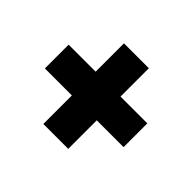

<svg xmlns="http://www.w3.org/2000/svg" viewBox="-104 -684 709 709"><g transform="rotate(45 250.5 -329.5)"><path d="M186 -119V-540H316V-119ZM45 -268V-392H456V-268Z"/></g></svg>

Font: Bricolage Grotesque 36pt ExtraBold
Style: Regular
Weight: 800
Designer: Mathieu Triay
Foundry: Atelier Triay
Version: Version 1.000;gftools[0.9.30]